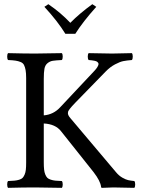

<svg xmlns="http://www.w3.org/2000/svg" viewBox="-20 -903 677 925"><path d="M190.9 -308.1V-122.1Q190.9 -100.6 192.4 -86.7Q193.8 -72.8 198.2 -62.3Q202.6 -51.8 208 -46.4Q213.4 -41 224.6 -37.4Q235.8 -33.7 246.8 -32.7Q257.8 -31.7 277.8 -30.8Q282.2 -26.4 282.2 -14.4Q282.2 -2.4 277.8 2Q188 0 148.9 0Q93.3 0 19 2Q14.6 -2.4 14.6 -14.4Q14.6 -26.4 19 -30.8Q39.1 -31.7 50 -32.7Q61 -33.7 72.3 -37.1Q83.5 -40.5 88.9 -46.1Q94.2 -51.8 98.6 -61.8Q103 -71.8 104.5 -85.4Q106 -99.1 106 -120.1V-526.9Q106 -550.8 103.3 -565.4Q100.6 -580.1 95.7 -589.8Q90.8 -599.6 79.3 -604.2Q67.9 -608.9 55.2 -610.8Q42.5 -612.8 19 -613.8Q14.6 -618.2 14.6 -630.4Q14.6 -642.6 19 -647Q99.1 -645 148.9 -645Q186 -645 277.8 -647Q282.2 -642.6 282.2 -630.4Q282.2 -618.2 277.8 -613.8Q248 -612.3 234.1 -610.1Q220.2 -607.9 208.7 -598.4Q197.3 -588.9 194.1 -571.8Q190.9 -554.7 190.9 -522.9V-347.2Q237.8 -351.1 270 -386.2L435.1 -562Q443.8 -571.3 448.5 -578.9Q453.1 -586.4 454.3 -591.6Q455.6 -596.7 452.9 -600.3Q450.2 -604 446.8 -606.2Q443.4 -608.4 435.8 -610.1Q428.2 -611.8 422.6 -612.3Q417 -612.8 407.2 -613.8Q402.8 -618.2 402.8 -630.4Q402.8 -642.6 407.2 -647Q481.4 -645 520 -645Q553.7 -645 615.2 -647Q619.6 -642.6 619.6 -630.4Q619.6 -618.2 615.2 -613.8Q590.3 -611.8 574.2 -608.6Q558.1 -605.5 534.4 -593Q510.7 -580.6 488.8 -558.1L341.8 -407.2Q325.7 -390.6 317.6 -380.1Q309.6 -369.6 308.3 -366Q307.1 -362.3 307.1 -357.9Q307.1 -347.2 319.8 -333L539.1 -73.2Q553.2 -56.2 569.8 -46.9Q586.4 -37.6 597.4 -35.2Q608.4 -32.7 627 -30.8Q631.3 -26.4 631.3 -14.4Q631.3 -2.4 627 2Q560.5 0 525.9 0Q512.2 0 472.2 2Q466.8 2 466.8 -3.9Q463.4 -31.2 431.2 -73.2L273.9 -271Q247.1 -305.2 190.9 -308.1ZM294.9 -740.2Q257.3 -801.3 193.8 -870.1L212.9 -882.8Q272.9 -841.8 318.8 -793Q362.3 -837.4 424.8 -882.8L443.8 -870.1Q379.4 -798.3 342.8 -740.2Z"/></svg>

Font: Common Serif
Style: Regular
Weight: 400
Designer: Philipp H. Poll, Khaled Hosny
Foundry: Stefan Peev, Context Ltd.
Version: Version 1.026